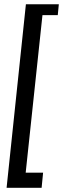

<svg xmlns="http://www.w3.org/2000/svg" viewBox="-20 -760 309 894"><path d="M10.7 114.3 100.6 -740.2H253.9L249 -689.5H177.7L99.6 43.9H180.7L173.8 114.3Z"/></svg>

Font: Puritan
Style: Italic
Weight: 400
Version: 2.0a